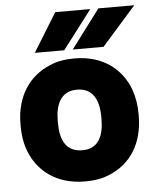

<svg xmlns="http://www.w3.org/2000/svg" viewBox="-54 -796 703 852"><g transform="rotate(-5 298.0 -370.0)"><path d="M27 -259C27 -221 32 -186 44 -153C78 -59 161 10 291 10C332 10 370 4 403 -11C496 -50 553 -137 553 -260V-269C553 -307 547 -342 536 -375C502 -469 420 -538 290 -538C249 -538 212 -532 179 -517C86 -478 27 -391 27 -268ZM118 -578H249L380 -750H224ZM193 -259V-269C193 -343 219 -399 290 -399C361 -399 387 -344 387 -269V-259C387 -184 362 -129 291 -129C218 -129 193 -183 193 -259ZM287 -578H424L576 -750H416Z"/></g></svg>

Font: Asimov Pro
Style: Ult
Weight: 900
Designer: Google
Version: Version 2.000980; 2014